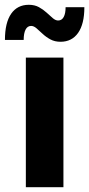

<svg xmlns="http://www.w3.org/2000/svg" viewBox="-35 -777 370 797"><path d="M72.3 0V-537.9H228.3V0ZM216.1 -603.6Q192.5 -603.6 174.3 -613.4Q156.1 -623.2 142 -636.5Q127.9 -649.8 116.5 -659.6Q105.1 -669.4 94.3 -669.4Q79.1 -669.4 71.2 -654.2Q63.3 -639 63.3 -611.2H-14.5Q-14.5 -682.7 11.3 -719.9Q37.2 -757.1 84.6 -757.1Q108.8 -757.1 126.6 -747.3Q144.5 -737.5 158.6 -724.5Q172.7 -711.5 184.1 -701.7Q195.5 -691.9 206.3 -691.9Q221.5 -691.9 229.4 -706.4Q237.3 -720.9 237.3 -747.1H315.2Q315.2 -677.6 289.3 -640.6Q263.4 -603.6 216.1 -603.6Z"/></svg>

Font: Montserrat Alternates Thin
Style: Regular
Weight: 100
Designer: Julieta Ulanovsky
Foundry: Julieta Ulanovsky
Version: Version 9.000